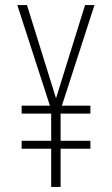

<svg xmlns="http://www.w3.org/2000/svg" viewBox="-20 -734 441 754"><path d="M200 -348 314 -714H351L223 -319H335V-288H218V-181H335V-150H218V0H181V-150H65V-181H181V-288H65V-319H176L48 -714H86Z"/></svg>

Font: Noto Sans Tamil ExtraCondensed ExtraLight
Style: Regular
Weight: 200
Width: 2
Designer: Jelle Bosma - Monotype Design Team
Foundry: Monotype Imaging Inc.
Version: Version 2.004; ttfautohint (v1.8.4.7-5d5b)